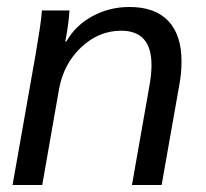

<svg xmlns="http://www.w3.org/2000/svg" viewBox="-20 -530 589 550"><path d="M82 -374Q89 -415 94 -448Q99 -481 100 -500H179Q177 -463 167 -411H170Q196 -457 244.5 -483.5Q293 -510 351 -510Q424 -510 462 -470Q500 -430 500 -354Q500 -319 493 -283L443 0H358L408 -284Q414 -317 414 -344Q414 -442 327 -442Q263 -442 212.5 -394.5Q162 -347 149 -274L101 0H16Z"/></svg>

Font: Sarabun
Style: Italic
Weight: 400
Italic angle: -10°
Designer: Suppakit Chalermlarp | Katatrad Co.,Ltd.
Foundry: Cadson Demak Co.,Ltd.
Version: Version 1.000; ttfautohint (v1.6)